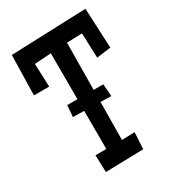

<svg xmlns="http://www.w3.org/2000/svg" viewBox="-171 -794 792 883"><g transform="rotate(-30 224.5 -352.5)"><path d="M325.2 -293.9 268.6 -295.4 266.6 -94.7 335 -96.7 330.1 -8.8 128.9 -3.9 126 -94.7H183.6L183.1 -297.4L124 -298.8L128.9 -359.4H183.1L182.6 -603.5L94.7 -597.7L99.6 -474.6H18.6L23.4 -686.5L422.9 -701.2L432.6 -489.3L357.4 -479.5L352.5 -611.3L271.5 -608.4L269 -359.4H320.3Z"/></g></svg>

Font: Maiden Orange
Style: Regular
Weight: 400
Designer: Astigmatic (AOETI)
Foundry: Astigmatic (AOETI)
Version: Version 1.001